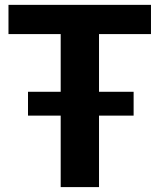

<svg xmlns="http://www.w3.org/2000/svg" viewBox="-20 -763 650 783"><path d="M227.5 0H383.8V-291.5H524.9V-388.7H383.8V-624H595.7V-743.2H14.6V-624H227.5V-388.7H94.2V-291.5H227.5Z"/></svg>

Font: Merriweather Sans
Style: Bold
Weight: 700
Designer: Eben Sorkin ( eben@eyebytes.com )
Foundry: Eben Sorkin
Version: Version 1.003